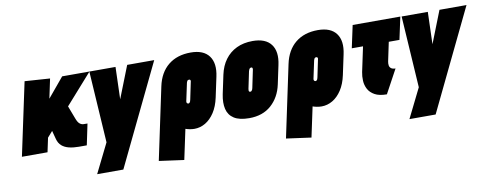

<svg xmlns="http://www.w3.org/2000/svg" viewBox="-62 -812 3377 1329"><g transform="rotate(-10 1626.5 -147.5)"><path d="M450 -196 415 -288 603 -500H411L297 -363L326 -500L149 -512L40 0H220L241 -99L277 -140L293 -80Q301 -50 321 -32.5Q341 -15 371.5 -7.5Q402 0 440 0H496L527 -148H524Q511 -148 498 -148.5Q485 -149 472.5 -159Q460 -169 450 -196Z M532 209H716L1058 -500H868L779 -274L786 -500H602L634 3Z M1432 -171 1462 -312Q1482 -404 1443.5 -456Q1405 -508 1315 -508Q1219 -508 1157 -457.5Q1095 -407 1075 -312L968 193L1143 217L1188 6Q1194 8 1201 10Q1208 12 1216 13.5Q1224 15 1232.5 16Q1241 17 1250 17Q1291 17 1327.5 -4.5Q1364 -26 1391.5 -68Q1419 -110 1432 -171ZM1281 -307 1256 -187Q1255 -180 1252.5 -174.5Q1250 -169 1246.5 -166Q1243 -163 1239 -163Q1237 -163 1234.5 -164Q1232 -165 1230 -167Q1228 -169 1227 -172.5Q1226 -176 1227 -180L1254 -307Q1256 -313 1258 -317Q1260 -321 1263.5 -323Q1267 -325 1271 -325Q1276 -325 1278.5 -323Q1281 -321 1282 -317Q1283 -313 1281 -307Z M1871 -185 1899 -317Q1919 -409 1880.5 -460.5Q1842 -512 1751 -512Q1687 -512 1638 -488.5Q1589 -465 1557 -421.5Q1525 -378 1512 -317L1484 -185Q1472 -126 1482.5 -82Q1493 -38 1530.5 -14Q1568 10 1637 10Q1732 10 1792 -43.5Q1852 -97 1871 -185ZM1718 -311 1693 -191Q1692 -185 1689.5 -180Q1687 -175 1683.5 -172Q1680 -169 1675 -169Q1670 -169 1667.5 -172Q1665 -175 1665 -180Q1665 -185 1666 -191L1691 -311Q1693 -318 1695.5 -323Q1698 -328 1702 -330.5Q1706 -333 1710 -333Q1715 -333 1717 -330.5Q1719 -328 1719.5 -323Q1720 -318 1718 -311Z M2326 -171 2356 -312Q2376 -404 2337.5 -456Q2299 -508 2209 -508Q2113 -508 2051 -457.5Q1989 -407 1969 -312L1862 193L2037 217L2082 6Q2088 8 2095 10Q2102 12 2110 13.5Q2118 15 2126.5 16Q2135 17 2144 17Q2185 17 2221.5 -4.5Q2258 -26 2285.5 -68Q2313 -110 2326 -171ZM2175 -307 2150 -187Q2149 -180 2146.5 -174.5Q2144 -169 2140.5 -166Q2137 -163 2133 -163Q2131 -163 2128.5 -164Q2126 -165 2124 -167Q2122 -169 2121 -172.5Q2120 -176 2121 -180L2148 -307Q2150 -313 2152 -317Q2154 -321 2157.5 -323Q2161 -325 2165 -325Q2170 -325 2172.5 -323Q2175 -321 2176 -317Q2177 -313 2175 -307Z M2651 -210 2679 -343H2754L2788 -501H2453L2419 -343H2498L2461 -169Q2455 -140 2456.5 -108.5Q2458 -77 2472.5 -49.5Q2487 -22 2518.5 -4.5Q2550 13 2603 13L2693 -153Q2673 -153 2662.5 -161Q2652 -169 2650 -182Q2648 -195 2651 -210Z M2727 209H2911L3253 -500H3063L2974 -274L2981 -500H2797L2829 3Z"/></g></svg>

Font: Advent Pro Black
Style: Italic
Weight: 900
Italic angle: -12°
Version: Version 3.000